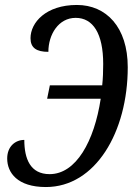

<svg xmlns="http://www.w3.org/2000/svg" viewBox="-20 -744 553 774"><path d="M165 10C365 10 495 -212 495 -473C495 -635 408 -724 290 -724C165 -724 103 -653 103 -590C103 -551 127 -535 175 -535C175 -605 216 -672 285 -672C355 -672 396 -609 396 -486C396 -457 395 -428 392 -400H181L170 -346H386C360 -175 287 -42 180 -42C102 -42 78 -104 78 -180C42 -180 9 -154 9 -105C9 -48 50 10 165 10Z"/></svg>

Font: Noto Serif ExtraCondensed
Style: Italic
Weight: 400
Width: 2
Italic angle: -12°
Designer: Monotype Design Team
Foundry: Monotype Imaging Inc.
Version: Version 2.014